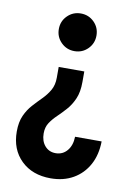

<svg xmlns="http://www.w3.org/2000/svg" viewBox="-84 -585 582 843"><g transform="rotate(10 207.0 -163.0)"><path d="M266.1 -283.4V-236.2Q266.1 -191.7 253.1 -161.7Q240.1 -131.7 221 -110.1Q201.9 -88.5 182.8 -70.3Q163.6 -52.1 150.6 -32.3Q137.6 -12.4 137.6 15.1Q137.6 49.3 156 70.6Q174.4 91.9 204.1 91.9Q235.5 91.9 255.4 68.2Q275.2 44.5 276 6H394.4Q393.6 65.7 369.3 110.4Q344.9 155 301.8 179.7Q258.7 204.4 201.5 204.4Q119.5 204.4 69.7 155.8Q19.9 107.2 19.9 27.4Q19.9 -14.9 33.2 -44.1Q46.4 -73.2 66.2 -94.9Q85.9 -116.6 105.7 -136.5Q125.4 -156.3 138.7 -179.5Q152 -202.7 152 -235.3V-283.4ZM207.5 -531.5Q242.7 -531.5 267.1 -507.1Q291.4 -482.8 291.4 -447.6Q291.4 -412.6 267.1 -388.1Q242.7 -363.7 207.5 -363.7Q172.6 -363.7 148.1 -388.1Q123.6 -412.6 123.6 -447.6Q123.6 -482.8 148.1 -507.1Q172.6 -531.5 207.5 -531.5Z"/></g></svg>

Font: Reddit Sans Condensed
Style: Regular
Weight: 400
Designer: Stephen Hutchings
Foundry: Reddit
Version: Version 1.014